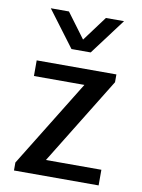

<svg xmlns="http://www.w3.org/2000/svg" viewBox="-85 -815 645 873"><g transform="rotate(10 237.5 -378.0)"><path d="M41.2 0V-36.8L289 -438.8H56V-511H424V-475L176 -72.2H432V0ZM416.2 -755.5 291.5 -589.2H202.8L78 -755.5H161.8L274.5 -603.8H219.8L332.5 -755.5Z"/></g></svg>

Font: Chivo Medium
Style: Regular
Weight: 500
Designer: Hector Gatti
Foundry: Omnibus-Type
Version: Version 2.002